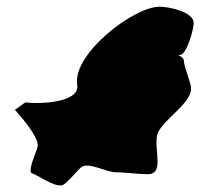

<svg xmlns="http://www.w3.org/2000/svg" viewBox="-20 -731 621 572"><path d="M24 -404C24 -404 99 -324 92 -294C89 -280 61 -220 75 -215C93 -209 141 -174 164 -179C175 -178 215 -230 224 -234C243 -248 297 -219 322 -218C349 -218 393 -212 420 -212C470 -212 439 -281 448 -328C457 -370 554 -423 549 -470C549 -483 528 -534 528 -548C528 -568 497 -566 516 -567C536 -568 557 -642 557 -663C557 -695 485 -711 455 -711C378 -711 195 -570 210 -478C219 -426 101 -420 57 -426C53 -426 27 -404 24 -404Z"/></svg>

Font: Recovery
Style: Regular
Weight: 400
Version: Version 0.27